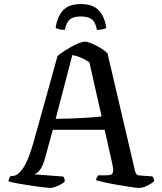

<svg xmlns="http://www.w3.org/2000/svg" viewBox="-20 -925 796 945"><path d="M226 0Q219 0 193.5 -3Q168 -6 135 -11Q102 -16 71 -21.5Q40 -27 22 -32Q22 -40 25.5 -47.5Q29 -55 33 -59H42Q67 -59 93.5 -97Q120 -135 148 -235L263 -649Q271 -657 289 -669Q307 -681 328 -693Q349 -705 368 -712.5Q387 -720 397 -720Q410 -720 431.5 -711Q453 -702 474.5 -689Q496 -676 509 -663L644 -86Q647 -75 651 -68.5Q655 -62 670 -61L730 -57Q732 -53 734.5 -50Q737 -47 739 -33Q728 -23 705.5 -11.5Q683 0 665 0Q654 0 624 -4.5Q594 -9 559 -15Q524 -21 494.5 -27.5Q465 -34 453 -38Q453 -46 457.5 -53.5Q462 -61 464 -62H495Q511 -62 522 -64Q533 -66 536 -77.5Q539 -89 533 -117L495 -286H240L200 -141Q181 -76 148 -67L292 -56Q293 -53 296 -47Q299 -41 299 -32Q286 -19 263.5 -9.5Q241 0 226 0ZM254 -340Q327 -341 389 -344.5Q451 -348 480 -352L420 -618Q378 -647 336 -654ZM378 -905Q438 -905 467 -873Q496 -841 503 -787Q497 -784 485.5 -781Q474 -778 457 -778Q450 -816 432 -830Q414 -844 378 -844Q342 -844 324.5 -830Q307 -816 299 -778Q284 -778 272 -781Q260 -784 254 -787Q260 -838 288 -871.5Q316 -905 378 -905Z"/></svg>

Font: Texturina
Style: Regular
Weight: 400
Designer: Guillermo Torres Carreño
Foundry: Omnibus-Type
Version: Version 1.002; ttfautohint (v1.8.3)